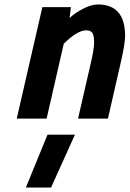

<svg xmlns="http://www.w3.org/2000/svg" viewBox="-20 -532 581 861"><path d="M419 -512C400 -512 378 -506 353 -493C328 -480 307 -466 292 -451C292 -451 298 -500 298 -500C298 -500 170 -500 170 -500C170 -500 55 0 55 0C55 0 189 0 189 0C189 0 266 -336 266 -336C266 -336 282 -351 282 -351C282 -351 282 -351 282 -351C315 -381 344 -396 367 -396C367 -396 367 -396 367 -396C380 -396 390 -392 395 -383C400 -374 402 -359 402 -340C402 -320 396 -285 384 -235C384 -235 330 0 330 0C330 0 464 0 464 0C464 0 520 -245 520 -245C520 -245 520 -245 520 -245C534 -305 541 -347 541 -371C541 -371 541 -371 541 -371C541 -465 500 -512 419 -512C419 -512 419 -512 419 -512ZM209 309C209 309 316 72 316 72C316 72 193 72 193 72C193 72 96 309 96 309C96 309 209 309 209 309Z"/></svg>

Font: My Font
Style: Bold Italic
Weight: 500
Version: Version 0.001